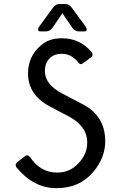

<svg xmlns="http://www.w3.org/2000/svg" viewBox="-20 -934 626 963"><path d="M275.9 -913.6H310.1Q326.7 -913.6 340.8 -894.5L410.2 -799.8Q415 -793 415 -786.1Q415 -776.4 403.3 -776.4H377.4Q355 -776.4 341.8 -795.9L293 -867.7L244.1 -795.9Q231 -776.4 208.5 -776.4H182.6Q170.9 -776.4 170.9 -786.1Q170.9 -793 175.8 -799.8L245.1 -894.5Q259.3 -913.6 275.9 -913.6ZM262.7 9.8Q149.4 9.8 63.5 -93.3Q58.6 -99.1 58.6 -106.4Q58.6 -113.8 67.4 -121.1L104 -149.9Q109.9 -154.8 116.2 -154.8Q124.5 -154.8 130.9 -145.5Q183.6 -68.4 266.1 -68.4Q331.5 -68.4 373.5 -115.2Q417.5 -160.6 417.5 -218.8Q417.5 -302.2 322.8 -351.1L237.8 -396Q120.6 -454.6 120.6 -564.9Q120.6 -652.3 185.5 -706.5Q225.1 -742.2 291.5 -742.2Q380.9 -741.7 439 -673.3Q444.3 -667 444.3 -659.7Q444.3 -652.3 435.5 -645.5L397.9 -617.7Q391.1 -612.3 384.8 -612.3Q379.4 -612.3 372.1 -621.6Q337.4 -664.1 291 -664.1Q250 -664.1 227.5 -639.9Q205.1 -615.7 205.1 -578.1Q205.1 -510.7 290.5 -465.8L383.3 -417Q507.8 -358.4 507.8 -226.1Q507.8 -142.6 448.2 -72.3Q379.9 9.8 262.7 9.8Z"/></svg>

Font: Simply Mono
Style: Book
Weight: 400
Designer: Wojciech Kalinowski "wmk69" (wmk69@o2.pl)
Foundry: Wojciech Kalinowski "wmk69" (wmk69@o2.pl)
Version: Version 1.0.0